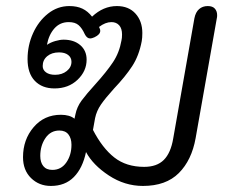

<svg xmlns="http://www.w3.org/2000/svg" viewBox="-20 -604 750 634"><path d="M56 -85Q56 -143 91 -184Q126 -225 181 -225Q210 -225 226 -212L229 -226Q234 -251 249.5 -272Q265 -293 295 -326Q332 -367 353 -398.5Q374 -430 381 -470Q383 -478 383 -490Q383 -510 373.5 -520.5Q364 -531 348 -531Q328 -531 307 -515L310 -508Q311 -506 311 -502Q311 -490 292 -481Q283 -477 278 -477Q267 -477 260 -491Q251 -511 239.5 -521Q228 -531 207 -531Q178 -531 159.5 -510Q141 -489 135 -456Q147 -464 162.5 -468.5Q178 -473 190 -473Q224 -473 245 -455Q266 -437 266 -407Q266 -369 236 -340.5Q206 -312 160 -312Q119 -312 95 -337Q71 -362 71 -409Q71 -454 89 -494Q107 -534 138.5 -559Q170 -584 209 -584Q234 -584 252 -575.5Q270 -567 284 -549Q321 -584 366 -584Q405 -584 427.5 -559Q450 -534 450 -495Q450 -479 448 -468Q439 -420 416.5 -385.5Q394 -351 356 -311Q328 -280 313.5 -259Q299 -238 294 -214L287 -175Q318 -115 357.5 -84Q397 -53 456 -53Q498 -53 521 -76Q544 -99 552 -147L622 -544Q626 -564 637.5 -574Q649 -584 666 -584Q682 -584 689.5 -575.5Q697 -567 697 -554Q697 -547 696 -544L626 -148Q613 -75 570.5 -32.5Q528 10 452 10Q392 10 339.5 -24.5Q287 -59 264 -102Q253 -49 224 -19.5Q195 10 148 10Q109 10 82.5 -16Q56 -42 56 -85ZM216 -400Q216 -414 205 -422.5Q194 -431 175 -431Q151 -431 136 -418.5Q121 -406 121 -386Q121 -373 132 -365Q143 -357 162 -357Q185 -357 200.5 -369.5Q216 -382 216 -400ZM216 -126Q216 -147 206 -160Q196 -173 176 -173Q147 -173 130 -148Q113 -123 113 -89Q113 -68 123 -55.5Q133 -43 153 -43Q182 -43 199 -67.5Q216 -92 216 -126Z"/></svg>

Font: Kodchasan
Style: Italic
Weight: 400
Italic angle: -10°
Version: Version 1.000; ttfautohint (v1.6)